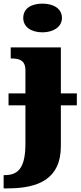

<svg xmlns="http://www.w3.org/2000/svg" viewBox="-46 -797 444 1057"><path d="M188 -619C245 -619 295 -647 295 -698C295 -752 245 -777 188 -777C128 -777 82 -752 82 -698C82 -647 128 -619 188 -619ZM289 -283V-536H13V-475H17C59 -475 94 -466 94 -410V-283H1V-217H94V-7C94 126 55 167 -19 167H-26V240H-3C167 240 289 187 289 8V-217H377V-283Z"/></svg>

Font: UArctic Serif Black
Style: Regular
Weight: 900
Designer: Customization by Puisto advertising & original work Monotype Design Team
Foundry: Monotype Imaging Inc.
Version: Version 2.004